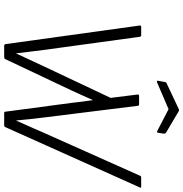

<svg xmlns="http://www.w3.org/2000/svg" viewBox="1 -877 876 918"><g transform="rotate(90 439.0 -418.0)"><path d="M199 0Q192 0 191 -6L102 -648Q101 -655 109 -655H149Q155 -655 156 -648L219 -188Q223 -156 227 -123.5Q231 -91 235 -58H236Q251 -90 265.5 -121.5Q280 -153 295 -185L448 -509L432 -637Q431 -645 439 -645H479Q486 -645 486 -638L542 -188Q546 -156 549.5 -123.5Q553 -91 556 -58H557Q566 -79 575.5 -100Q585 -121 594 -141.5Q603 -162 612 -183L820 -649Q822 -655 829 -655H872Q881 -655 876 -648L588 -6Q586 0 579 0H521Q514 0 514 -6L472 -321Q469 -347 466 -372Q463 -397 459 -423H458Q447 -398 435.5 -372.5Q424 -347 412 -321L263 -6Q260 0 254 0ZM374 -731Q371 -730 368 -730.5Q365 -731 366 -735L372 -768Q373 -775 379 -777L502 -835Q506 -837 511 -835L614 -774Q620 -770 619 -763L615 -737Q614 -728 606 -732L502 -786Z"/></g></svg>

Font: Sofia Sans Light
Style: Italic
Weight: 300
Italic angle: -9°
Version: Version 4.100-B